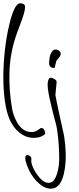

<svg xmlns="http://www.w3.org/2000/svg" viewBox="-23 -803 475 1156"><path d="M181.2 27Q135.2 27 97.7 -1.5Q60.1 -30 38.2 -77Q22.4 -111 12.3 -159Q-3.4 -240 -3.1 -347Q-1.8 -428 7.1 -506.5Q15.9 -585 34.4 -661Q64.2 -783 98.2 -783Q120.2 -783 126 -771Q133.9 -754 109.6 -686L78.2 -601Q38.6 -491 34.2 -376Q29.7 -261 50.3 -146Q56.9 -113 70.6 -84Q105.2 -8 167.2 -8Q189.2 -8 206.2 -21Q223.4 -33 225.4 -33Q237.4 -33 245.3 -16Q252.8 -1 245.6 7Q220.2 27 181.2 27ZM299 -394Q282 -394 274.1 -411Q271.9 -416 272.8 -429.5Q273.7 -443 276 -457Q278.2 -471 281.1 -476Q289.7 -495 296.6 -500Q303.4 -505 311.4 -505Q332.4 -505 341.8 -486Q344.4 -479 340.6 -469.5Q336.8 -460 329.6 -452Q317.9 -442 316.3 -436L308.5 -405Q309.4 -401 307.7 -397.5Q306 -394 299 -394ZM281.9 333Q254.9 333 228.6 314.5Q202.3 296 181.7 269.5Q161.1 243 150.6 219Q136.9 190 131.3 166Q123.2 131 141.2 131Q157.2 131 164.7 146Q166.6 150 165.8 157Q164.9 164 165 169Q166.7 185 177.5 210Q192.6 241 217.7 269.5Q242.8 298 268.8 298Q288.8 298 301.1 282Q313.4 266 320.8 241.5Q328.1 217 331.4 190Q334.6 163 333.3 140Q333.2 109 330.9 73Q328.5 37 324.4 4Q320.3 -29 315.7 -49Q304.5 -89 294.8 -128.5Q285.2 -168 276 -208Q260.6 -279 264.6 -307Q268.6 -335 282.6 -335Q289.6 -335 301.5 -329Q313.4 -323 317.3 -315Q319.2 -311 315 -277Q312.4 -258 312 -247Q311.5 -236 310.4 -232Q311 -225 315.9 -202Q320.7 -179 327.4 -147.5Q334.2 -116 341.3 -83Q348.5 -50 354.8 -22.5Q361.2 5 363.6 20Q371.6 72 372.7 122Q373.7 172 367.2 213Q349.9 333 281.9 333Z"/></svg>

Font: Oooh Baby
Style: Normal
Weight: 400
Designer: Robert E. Leuschke
Foundry: Robert E. Leuschke
Version: Version 1.011; ttfautohint (v1.8.3)